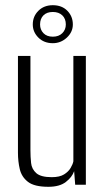

<svg xmlns="http://www.w3.org/2000/svg" viewBox="-20 -710 407 738"><path d="M166 8Q112 8 87.5 -11Q63 -30 56 -60Q49 -90 49 -123V-495H97V-132Q97 -107 99.5 -83.5Q102 -60 119.5 -44.5Q137 -29 179 -29Q209 -29 226 -39.5Q243 -50 251.5 -64.5Q260 -79 262 -90V-495H310V0H269L265 -52Q257 -29 233 -10.5Q209 8 166 8ZM183 -544Q149 -544 127.5 -565.5Q106 -587 106 -616Q106 -647 127.5 -668.5Q149 -690 183 -690Q218 -690 239 -668.5Q260 -647 260 -616Q260 -587 237 -565.5Q214 -544 183 -544ZM183 -569Q206 -569 219.5 -582.5Q233 -596 233 -616Q233 -638 219.5 -651Q206 -664 183 -664Q160 -664 147 -651Q134 -638 134 -616Q134 -596 147 -582.5Q160 -569 183 -569Z"/></svg>

Font: Alumni Sans Light
Style: Regular
Weight: 300
Version: Version 1.018